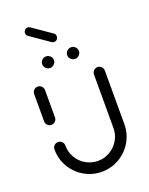

<svg xmlns="http://www.w3.org/2000/svg" viewBox="-152 -898 758 977"><g transform="rotate(-20 227.0 -409.0)"><path d="M67.4 -311.5Q55.2 -311.5 46.5 -320Q37.8 -328.5 37.8 -340.7V-488.9Q37.8 -501.1 46.5 -509.8Q55.2 -518.5 67 -518.5Q79.3 -518.5 88 -509.8Q96.7 -501.1 96.7 -488.9V-340.7Q96.7 -328.5 88 -320Q79.3 -311.5 67.4 -311.5ZM387.4 -507.8Q399.3 -507.8 408 -499.1Q416.7 -490.4 416.7 -478.1V-188.5Q416.7 -137 391.3 -93.5Q365.9 -50 322.4 -24.6Q278.9 0.7 227.8 0.7Q176.3 0.7 132.8 -24.6Q89.3 -50 63.9 -93.5Q38.5 -137 38.5 -188.5Q38.5 -200.7 47.2 -209.4Q55.9 -218.1 68.1 -218.1Q80 -218.1 88.7 -209.4Q97.4 -200.7 97.4 -188.5Q97.4 -153 114.8 -123Q132.2 -93 162.2 -75.6Q192.2 -58.1 227.8 -58.1Q263 -58.1 292.8 -75.7Q322.6 -93.3 340.2 -123.1Q357.8 -153 357.8 -188.5V-478.1Q357.8 -490.4 366.5 -499.1Q375.2 -507.8 387.4 -507.8ZM263.3 -617Q263.3 -630 272.8 -639.3Q282.2 -648.5 295.2 -648.5Q308.1 -648.5 317.4 -639.3Q326.7 -630 326.7 -617Q326.7 -604.4 317.4 -595Q308.1 -585.6 295.2 -585.6Q282.2 -585.6 272.8 -594.8Q263.3 -604.1 263.3 -617ZM128.1 -617Q128.1 -630 137.4 -639.3Q146.7 -648.5 159.6 -648.5Q172.6 -648.5 182 -639.3Q191.5 -630 191.5 -617Q191.5 -604.4 182 -595Q172.6 -585.6 160 -585.6Q147 -585.6 137.6 -594.8Q128.1 -604.1 128.1 -617ZM100 -796.3Q100 -805.6 106.7 -812.2Q113.3 -818.9 122.6 -818.9Q129.3 -818.9 135.6 -814.4L237 -744.1Q246.7 -737.4 246.7 -725.6Q246.7 -716.3 240 -709.6Q233.3 -703 224.1 -703Q217.4 -703 211.1 -707.4L109.6 -777.8Q100 -784.4 100 -796.3Z"/></g></svg>

Font: 26F Galaxy Sans Medium
Style: Regular
Weight: 500
Designer: C₂₉H₂₅N₃O₅
Version: Version 1.100